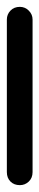

<svg xmlns="http://www.w3.org/2000/svg" viewBox="-20 -540 115 560"><path d="M0 -38H75V-483H0ZM38 -75Q21 -75 10.5 -64Q0 -53 0 -38Q0 -21 10.5 -10.5Q21 0 38 0Q53 0 64 -10.5Q75 -21 75 -38Q75 -53 64 -64Q53 -75 38 -75ZM38 -520Q21 -520 10.5 -509Q0 -498 0 -483Q0 -466 10.5 -455.5Q21 -445 38 -445Q53 -445 64 -455.5Q75 -466 75 -483Q75 -498 64 -509Q53 -520 38 -520Z"/></svg>

Font: Wavefont Medium
Style: Regular
Weight: 500
Version: Version 3.004;gftools[0.9.33]